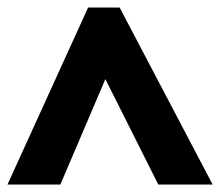

<svg xmlns="http://www.w3.org/2000/svg" viewBox="-29 -737 587 512"><path d="M-9 -245H132L252 -526L393 -245H538L290 -717H206Z"/></svg>

Font: Noto Sans UI Black
Style: Regular
Weight: 900
Designer: Monotype Design Team
Foundry: Monotype Imaging Inc.
Version: Version 1.901